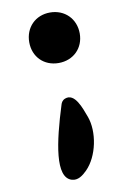

<svg xmlns="http://www.w3.org/2000/svg" viewBox="-85 -722 557 850"><g transform="rotate(-10 193.5 -297.0)"><path d="M168 75C195 83 218 65 237 46C291 -8 313 -116 286 -188C271 -228 247 -302 201 -284C188 -279 183 -268 181 -261C130 -99 97 54 168 75ZM201 -444C267 -444 315 -491 315 -557C315 -623 267 -671 201 -671C135 -671 88 -623 88 -557C88 -491 135 -444 201 -444Z"/></g></svg>

Font: Venom Sans
Style: Bd
Weight: 700
Version: Version 1.001